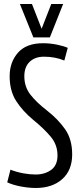

<svg xmlns="http://www.w3.org/2000/svg" viewBox="-20 -925 399 955"><path d="M317 -687 300 -624Q254 -643 199 -643Q154 -643 127.5 -617.5Q101 -592 101 -546Q101 -493 131.5 -454Q162 -415 214 -375Q269 -332 304 -282Q339 -232 339 -157Q339 -78 289.5 -34Q240 10 158 10Q123 10 83.5 2.5Q44 -5 16 -18L32 -81Q63 -69 95.5 -63Q128 -57 157 -57Q203 -57 234.5 -80Q266 -103 266 -152Q266 -205 232 -245.5Q198 -286 145 -329Q93 -372 60.5 -422.5Q28 -473 28 -546Q28 -616 69.5 -663Q111 -710 194 -710Q229 -710 263 -703Q297 -696 317 -687ZM294 -905 228 -739H146L79 -905H139L187 -782L235 -905Z"/></svg>

Font: Georama Condensed
Style: Regular
Weight: 400
Width: 3
Designer: Jean-Baptiste Levee
Foundry: Production Type
Version: Version 1.000